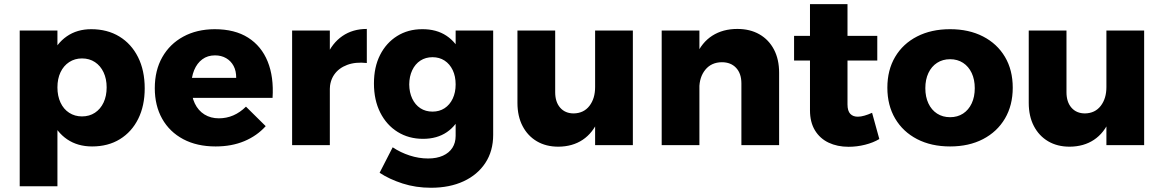

<svg xmlns="http://www.w3.org/2000/svg" viewBox="-20 -684 5481 905"><path d="M409.9 -546.4Q485.9 -546.4 542.6 -511.9Q599.3 -477.3 630.7 -414.6Q662.1 -351.9 662.1 -267.4Q662.1 -185.6 631.5 -123.9Q600.9 -62.3 545.2 -28Q489.6 6.3 414.1 6.3Q346.3 6.3 296.8 -27.1Q247.3 -60.6 220.6 -122.5Q193.9 -184.4 193.9 -268Q193.9 -354 220 -416.5Q246.1 -479 294.8 -512.7Q343.4 -546.4 409.9 -546.4ZM366.4 -408.6Q332.6 -408.6 306.1 -391.3Q279.7 -374 265.2 -343.4Q250.7 -312.7 250.7 -272.1Q250.7 -231.6 265.2 -200.5Q279.7 -169.4 306.1 -152.4Q332.6 -135.3 366.4 -135.3Q401.3 -135.3 427.5 -152.6Q453.7 -169.9 468.2 -200.7Q482.7 -231.6 482.7 -272.1Q482.7 -312.3 468.2 -343.1Q453.7 -374 427.5 -391.3Q401.3 -408.6 366.4 -408.6ZM72.9 -540.1H250.7V194H72.9Z M1093.3 -317.1Q1093.6 -349.6 1081.1 -373.1Q1068.6 -396.6 1045.9 -409.8Q1023.1 -423 993.3 -423Q958.4 -423 933.5 -404.4Q908.6 -385.9 895.1 -353.2Q881.7 -320.6 881.7 -278.4Q881.7 -230.6 898.1 -196.6Q914.4 -162.6 943.8 -144.4Q973.1 -126.3 1011.7 -126.3Q1083.6 -126.3 1139.4 -181.3L1232.4 -89.4Q1191.1 -43.6 1131.4 -18.6Q1071.7 6.3 996.4 6.3Q908.1 6.3 843.7 -28Q779.3 -62.3 744.4 -124.2Q709.6 -186.1 709.6 -268.4Q709.6 -352.4 745 -414.6Q780.4 -476.9 844 -511.4Q907.6 -546 991.7 -546.4Q1086.9 -546.4 1149.6 -506.5Q1212.3 -466.6 1241.7 -394Q1271.1 -321.4 1264.7 -222.6H857.4V-317.1Z M1709 -387Q1656 -392.9 1616.5 -378.1Q1577 -363.3 1555.6 -332.7Q1534.3 -302.1 1534.3 -259.3L1492 -266.7Q1492 -354.6 1518.6 -417.6Q1545.1 -480.6 1593.9 -514.1Q1642.6 -547.6 1709 -547.6ZM1356.9 -540.1H1534.7V0H1356.9Z M2304.6 -48.4Q2304.6 28 2267.7 84Q2230.9 140 2165.1 170.5Q2099.4 201 2011.4 201Q1939.7 201 1877.3 180.8Q1814.9 160.6 1769.3 130.4L1830.9 10.3Q1867.7 34.9 1910.9 48.9Q1954 63 1997.9 63Q2038.6 63 2067.8 49.8Q2097 36.6 2112.4 12.7Q2127.7 -11.1 2127.7 -43.7V-540.1H2304.6ZM1970 -546.4Q2037.1 -546.9 2084.4 -515.5Q2131.6 -484.1 2156.4 -426.6Q2181.3 -369 2180.9 -289.6Q2181.3 -209.6 2156.9 -151.2Q2132.6 -92.9 2086.4 -61.2Q2040.1 -29.6 1974 -29.6Q1906.6 -29.6 1854.3 -62.1Q1802 -94.6 1772.3 -153.4Q1742.6 -212.3 1742.6 -290.6Q1742.6 -367.9 1771.5 -424.9Q1800.4 -482 1851.9 -514.2Q1903.4 -546.4 1970 -546.4ZM2018.7 -414.4Q1986.3 -414.4 1961.6 -398.4Q1936.9 -382.3 1923.1 -353.1Q1909.3 -324 1908.9 -285.9Q1909.3 -248.3 1923.1 -219.1Q1936.9 -190 1961.4 -173.9Q1985.9 -157.9 2018.7 -157.9Q2051.1 -157.9 2075.6 -173.9Q2100.1 -190 2113.9 -219.1Q2127.7 -248.3 2127.7 -285.9Q2127.7 -324.4 2113.9 -353.4Q2100.1 -382.3 2075.6 -398.4Q2051.1 -414.4 2018.7 -414.4Z M2596.9 -249.3Q2596.9 -203.3 2620.4 -176.4Q2644 -149.4 2684.3 -149.4Q2731.6 -150.3 2758.4 -185Q2785.1 -219.7 2785.1 -273.4H2827Q2827 -181.7 2800.9 -119.4Q2774.7 -57.1 2726.6 -25.1Q2678.6 7 2611.7 7.4Q2553.6 7.4 2510.4 -18.1Q2467.1 -43.7 2443.1 -90Q2419 -136.3 2419 -199.3V-540.1H2596.9ZM2785.1 -540.1H2963V0H2785.1Z M3474.6 -290.9Q3474.6 -337.4 3449.7 -364.1Q3424.9 -390.7 3382.6 -390.7Q3333.3 -390.3 3304.8 -355.6Q3276.3 -320.9 3276.3 -266.7H3234Q3234 -358.9 3260.9 -421.4Q3287.7 -484 3337.5 -515.8Q3387.3 -547.6 3455.6 -547.6Q3515.3 -547.6 3559.5 -522.3Q3603.7 -497 3628.1 -450.6Q3652.4 -404.3 3652.4 -340.9V0H3474.6ZM3098.9 -540.1H3276.7V0H3098.9Z M3974.7 -192Q3974.7 -161 3988 -147.2Q4001.3 -133.4 4024.3 -134Q4037.7 -134 4054.6 -138.9Q4071.6 -143.7 4090.6 -152.3L4124.7 -28.7Q4096 -11.4 4057.6 -1.8Q4019.1 7.9 3979.4 7.9Q3926.9 7.9 3885.7 -11.6Q3844.6 -31.1 3821.2 -69.7Q3797.9 -108.3 3797.9 -164V-664.4H3974.7ZM3722.9 -514.9H4115.1V-398.6H3722.9Z M4458.3 -546.4Q4547.1 -546.4 4613.6 -512.1Q4680.1 -477.9 4716.9 -415.9Q4753.6 -354 4753.6 -270.6Q4753.6 -187.7 4716.9 -125.3Q4680.1 -62.9 4613.6 -28.3Q4547.1 6.3 4458.3 6.3Q4369.4 6.3 4302.7 -28.3Q4236 -62.9 4199.3 -125.3Q4162.6 -187.7 4162.6 -270.6Q4162.6 -354 4199.3 -415.9Q4236 -477.9 4302.7 -512.1Q4369.4 -546.4 4458.3 -546.4ZM4458.3 -404.9Q4423.4 -404.9 4397 -387.8Q4370.6 -370.7 4356.1 -339.9Q4341.6 -309 4341.6 -268.4Q4341.6 -227.4 4356.1 -196.6Q4370.6 -165.7 4397 -148.6Q4423.4 -131.6 4458.3 -131.6Q4493.1 -131.6 4519.4 -148.6Q4545.6 -165.7 4560.1 -196.6Q4574.6 -227.4 4574.6 -268.4Q4574.6 -309 4560.1 -339.9Q4545.6 -370.7 4519.4 -387.8Q4493.1 -404.9 4458.3 -404.9Z M5006.9 -249.3Q5006.9 -203.3 5030.4 -176.4Q5054 -149.4 5094.3 -149.4Q5141.6 -150.3 5168.4 -185Q5195.1 -219.7 5195.1 -273.4H5237Q5237 -181.7 5210.9 -119.4Q5184.7 -57.1 5136.6 -25.1Q5088.6 7 5021.7 7.4Q4963.6 7.4 4920.4 -18.1Q4877.1 -43.7 4853.1 -90Q4829 -136.3 4829 -199.3V-540.1H5006.9ZM5195.1 -540.1H5373V0H5195.1Z"/></svg>

Font: Alexandria
Style: Regular
Weight: 400
Designer: Mohamed Gaber
Foundry: Kief Type Foundry
Version: Version 5.100